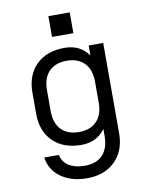

<svg xmlns="http://www.w3.org/2000/svg" viewBox="-96 -811 792 1027"><g transform="rotate(-10 300.0 -297.0)"><path d="M293 148Q209 148 152.5 108Q96 68 86 -1H165Q174 39 207.5 59.5Q241 80 293 80Q356 80 390 44Q424 8 424 -59V-97Q379 -33 294 -33Q197 -33 140.5 -88.5Q84 -144 84 -239V-353Q84 -449 140.5 -504.5Q197 -560 294 -560Q379 -560 424 -496V-550H503V-59Q503 35 446 91.5Q389 148 293 148ZM294 -490Q232 -490 197.5 -454.5Q163 -419 163 -353V-240Q163 -174 197.5 -138.5Q232 -103 294 -103Q355 -103 389.5 -138.5Q424 -174 424 -240V-353Q424 -419 389.5 -454.5Q355 -490 294 -490ZM239 -742H355V-629H239Z"/></g></svg>

Font: Tiny Light
Style: Regular
Weight: 300
Monospace: yes
Designer: Philipp Nurullin, Konstantin Bulenkov
Foundry: JetBrains
Version: Version 2.251; ttfautohint (v1.8.4.7-5d5b)